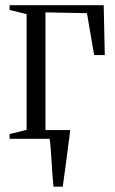

<svg xmlns="http://www.w3.org/2000/svg" viewBox="-20 -522 434 722"><path d="M181 180Q178.5 156 176.8 129.5Q175 103 173.5 77.8Q172 52.5 170.2 31.5Q168.5 10.5 166 -2L136 -33H244Q241.5 -13 238.8 8.2Q236 29.5 233.2 51.8Q230.5 74 227.5 96Q224.5 118 221.5 139.2Q218.5 160.5 216 180ZM16 0V-18L80 -33.5V-469L16 -484.5V-502.5H370L374 -315H334L307 -472.5L151 -475.5V-33.5L241 -18V0Z"/></svg>

Font: Merriweather 144pt Light
Style: Regular
Weight: 300
Version: Version 2.100